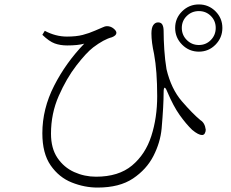

<svg xmlns="http://www.w3.org/2000/svg" viewBox="-20 -809 1040 866"><path d="M770 -683Q770 -727 801.5 -758Q833 -789 877 -789Q921 -789 952 -758Q983 -727 983 -683Q983 -639 952 -607.5Q921 -576 877 -576Q833 -576 801.5 -607.5Q770 -639 770 -683ZM800 -683Q800 -651 822.5 -628.5Q845 -606 877 -606Q909 -606 931 -628.5Q953 -651 953 -683Q953 -715 931 -737Q909 -759 877 -759Q845 -759 822.5 -737Q800 -715 800 -683ZM171 -652 182 -670Q231 -644 282 -644Q324 -644 353 -651.5Q382 -659 409 -671Q434 -681 444 -686Q454 -691 462 -691Q479 -691 492 -680.5Q505 -670 505 -661Q505 -649 485 -641Q449 -632 400 -595Q369 -571 324.5 -513.5Q280 -456 245 -376.5Q210 -297 210 -206Q210 -140 239 -97Q268 -54 314.5 -33Q361 -12 413 -12Q515 -12 575.5 -62.5Q636 -113 662.5 -195.5Q689 -278 689 -375Q689 -489 675 -565Q663 -619 663 -658Q663 -684 671.5 -696Q680 -708 693 -708Q707 -708 712.5 -697.5Q718 -687 718 -669Q718 -632 721 -585.5Q724 -539 731 -497Q752 -408 800.5 -352Q849 -296 884 -267Q904 -255 908 -224Q908 -216 904 -208Q900 -200 891 -200Q875 -200 847 -223Q819 -250 790.5 -290Q762 -330 735 -394Q727 -414 722.5 -413.5Q718 -413 718 -391Q718 -334 709 -229Q703 -166 672 -105.5Q641 -45 580 -4Q519 37 420 37Q361 37 303.5 14Q246 -9 208.5 -63Q171 -117 171 -208Q171 -318 224 -422Q277 -526 360 -612Q331 -604 283 -604Q252 -604 227 -613Q202 -622 171 -652Z"/></svg>

Font: Minh Nguyen ExtraLight
Style: Regular
Weight: 250
Designer: Ryoko NISHIZUKA 西塚涼子 (kana & ideographs); Frank Grießhammer (Latin, Greek & Cyrillic); Wenlong ZHANG 张文龙 (bopomofo); San
Foundry: Adobe
Version: Version 1.100;July 7, 2023;FontCreator 14.0.0.2814 64-bit